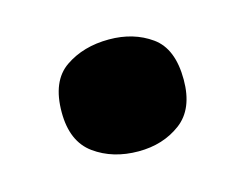

<svg xmlns="http://www.w3.org/2000/svg" viewBox="-43 -329 397 310"><g transform="rotate(-15 155.0 -174.5)"><path d="M53 -174Q53 -226 83.5 -247Q114 -268 157 -268Q198 -268 227.5 -247Q257 -226 257 -174Q257 -125 227.5 -103Q198 -81 157 -81Q114 -81 83.5 -103Q53 -125 53 -174Z"/></g></svg>

Font: Noto Sans Kannada UI Black
Style: Regular
Weight: 900
Designer: Jelle Bosma - Monotype Design Team
Foundry: Monotype Imaging Inc.
Version: Version 2.005; ttfautohint (v1.8.4.7-5d5b)